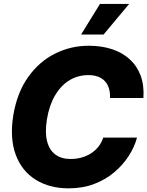

<svg xmlns="http://www.w3.org/2000/svg" viewBox="-20 -977 772 1006"><path d="M340.3 9.8Q239.7 9.8 167.2 -35.2Q94.7 -80.1 62.5 -166Q30.3 -252 49.8 -374Q69.8 -492.2 127.4 -573.2Q185.1 -654.3 267.8 -695.8Q350.6 -737.3 444.8 -737.3Q513.2 -737.3 567.9 -719Q622.6 -700.7 660.6 -665.5Q698.7 -630.4 717.3 -579.6Q735.8 -528.8 731.4 -463.4H556.6Q557.6 -491.2 551 -513.4Q544.4 -535.6 530 -551.3Q515.6 -566.9 493.9 -575.2Q472.2 -583.5 443.4 -583.5Q388.2 -583.5 343.5 -556.2Q298.8 -528.8 268.6 -477.3Q238.3 -425.8 226.1 -353.5Q214.8 -283.7 226.6 -237.3Q238.3 -190.9 269.8 -167.5Q301.3 -144 350.1 -144Q381.3 -144 408.4 -151.9Q435.5 -159.7 457.8 -174.1Q480 -188.5 496.1 -209Q512.2 -229.5 521 -255.9H697.8Q685.1 -207.5 654.8 -160.4Q624.5 -113.3 579.1 -74.7Q533.7 -36.1 473.6 -13.2Q413.6 9.8 340.3 9.8ZM404.8 -795.9 503.9 -956.5H656.7L522.5 -795.9Z"/></svg>

Font: Inter Tight ExtraBold
Style: Italic
Weight: 800
Italic angle: -9.39999°
Designer: Rasmus Andersson
Foundry: rsms
Version: Version 3.004